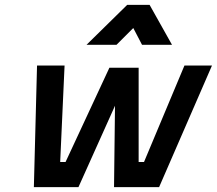

<svg xmlns="http://www.w3.org/2000/svg" viewBox="-20 -768 890 788"><path d="M245 -499 227 -103H249L429 -490H549V-103H571L737 -499H850L633 0H448L452 -334L302 0H119L132 -499ZM502 -748H594L686 -584H563L527 -653L458 -584H335Z"/></svg>

Font: Panefresco 800wt
Style: Italic
Weight: 800
Foundry: Campivisivi & Chank Co
Version: Version 1.001